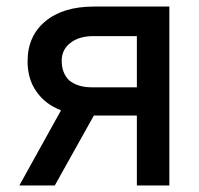

<svg xmlns="http://www.w3.org/2000/svg" viewBox="-20 -565 607 585"><path d="M266 -213 147 0H39L166 -229Q118 -247 91 -286Q64 -324 64 -378Q64 -455 118 -500Q172 -545 266 -545H496V0H397V-213ZM193 -433Q168 -413 168 -380Q168 -342 191 -320Q217 -299 259 -299H397V-455H266Q219 -455 193 -433Z"/></svg>

Font: Sinter Medium
Style: Regular
Weight: 500
Foundry: Adobe & rsms
Version: Version 1.000